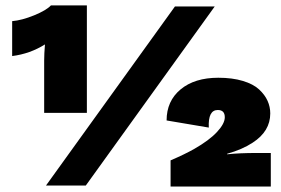

<svg xmlns="http://www.w3.org/2000/svg" viewBox="-20 -685 1038 709"><path d="M168 -665H300.8V-268.1H143.1V-460.9Q143.1 -485.4 146 -521Q90.8 -486.3 24.9 -478V-606.9Q60.5 -609.9 106 -628.4Q151.4 -647 168 -665ZM149.9 0 626 -661.1H772.9L296.9 0ZM609.9 3.9V-92.8Q662.1 -115.2 696.8 -134.8Q752.4 -166.5 781.2 -197.5Q810.1 -228.5 810.1 -252Q810.1 -278.8 784.2 -278.8Q748 -278.8 751 -213.9L595.2 -240.2Q595.2 -312 647 -355Q698.7 -397.9 786.1 -397.9Q837.9 -397.9 876.7 -386.2Q915.5 -374.5 936.8 -354.7Q958 -335 968 -312.7Q978 -290.5 978 -266.1Q978 -200.2 913.1 -158.2Q874.5 -132.8 818.8 -117.2V-115.2Q863.8 -120.1 929.2 -120.1H980V3.9Z"/></svg>

Font: Work Sans Black
Style: Regular
Weight: 900
Designer: Wei Huang
Foundry: Wei Huang
Version: Version 2.012